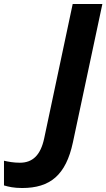

<svg xmlns="http://www.w3.org/2000/svg" viewBox="-184 -734 534 964"><path d="M-73 210C68 210 147 145 182 -19L330 -714H181L38 -40C20 45 -20 83 -84 83C-116 83 -142 78 -164 73V197C-140 204 -114 210 -73 210Z"/></svg>

Font: Noto Sans
Style: Bold Italic
Weight: 700
Italic angle: -12°
Designer: Monotype Design Team
Foundry: Monotype Imaging Inc.
Version: Version 2.013